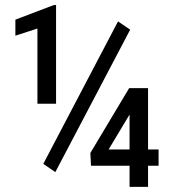

<svg xmlns="http://www.w3.org/2000/svg" viewBox="-20 -729 677 749"><path d="M198.7 -324.2H126V-617.7L40 -589.8V-652.3L190.4 -709.5H198.7ZM195.8 -57.6 148.9 -89.8 440.4 -645.5 487.8 -613.3ZM485.4 -146V-282.2L403.8 -146ZM557.6 -146H598.6V-82.5H557.6V0H485.4V-82.5H335L332.5 -132.3L483.9 -385.3H557.6Z"/></svg>

Font: RobotoCondensed-Regular
Style: Regular
Weight: 400
Designer: Google
Version: Version 2.001201; 2014